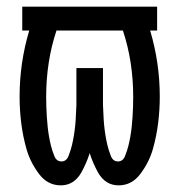

<svg xmlns="http://www.w3.org/2000/svg" viewBox="-20 -550 540 578"><path d="M163 8Q123 8 97 -27Q71 -62 60 -100.5Q49 -139 44 -179Q39 -219 39 -259Q39 -361 68 -458H47V-530H453V-458H432Q461 -361 461 -259Q461 -219 456 -179Q451 -139 440 -100.5Q429 -62 403 -27Q377 8 337 8Q297 8 275 -31Q259 -60 250 -89Q241 -60 225 -31Q203 8 163 8ZM165 -64Q180 -64 186.5 -81Q193 -98 196.5 -112.5Q200 -127 202.5 -142.5Q205 -158 206.5 -173Q208 -188 208.5 -203.5Q209 -219 210 -234V-345H290V-234Q291 -219 291.5 -203.5Q292 -188 293.5 -173Q295 -158 297.5 -142.5Q300 -127 303.5 -112.5Q307 -98 313.5 -81Q320 -64 335 -64Q350 -64 356.5 -80.5Q363 -97 366.5 -111Q370 -125 372.5 -139.5Q375 -154 376.5 -168.5Q378 -183 379 -198Q380 -213 380.5 -228Q381 -243 381 -258Q381 -365 350 -458H150Q119 -365 119 -258Q119 -243 119.5 -228Q120 -213 121 -198Q122 -183 123.5 -168.5Q125 -154 127.5 -139.5Q130 -125 133.5 -111Q137 -97 143.5 -80.5Q150 -64 165 -64Z"/></svg>

Font: Iosevka SS01
Style: Regular
Weight: 400
Monospace: yes
Designer: Belleve Invis
Foundry: Belleve Invis
Version: 2.3.3; ttfautohint (v1.8.3)